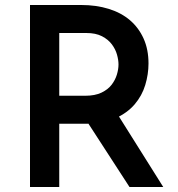

<svg xmlns="http://www.w3.org/2000/svg" viewBox="-20 -748 710 768"><path d="M305 -728Q365 -728 415 -712.5Q465 -697 500 -667Q535 -637 554.5 -593.5Q574 -550 574 -494Q574 -451 561 -408Q548 -365 518.5 -330.5Q489 -296 441 -274.5Q393 -253 322 -253H217V0H100V-728ZM321 -365Q360 -365 386 -377.5Q412 -390 426.5 -409Q441 -428 447.5 -449.5Q454 -471 454 -490Q454 -508 448 -529.5Q442 -551 427.5 -570.5Q413 -590 388 -603Q363 -616 325 -616H217V-365ZM447 -296 633 0H498L308 -293Z"/></svg>

Font: Josefin Sans Thin SemiBold
Style: Regular
Weight: 600
Version: Version 2.000